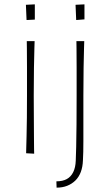

<svg xmlns="http://www.w3.org/2000/svg" viewBox="-20 -706 490 882"><path d="M137 0 100 -2Q100 -2 100.5 -22.5Q101 -43 102 -79.5Q103 -116 103.5 -164.5Q104 -213 104 -267Q104 -340 104 -396.5Q104 -453 103.5 -485Q103 -517 103 -517H139Q139 -517 138 -484.5Q137 -452 136 -395Q135 -338 135 -266Q135 -212 135.5 -164Q136 -116 136 -79Q136 -42 136.5 -21Q137 0 137 0ZM140 -616 102 -614 99 -684 140 -686ZM240 156 239 127Q268 127 287 116.5Q306 106 316.5 84.5Q327 63 328 32Q329 11 330 -31.5Q331 -74 331.5 -134.5Q332 -195 332 -267Q332 -340 332 -396.5Q332 -453 331.5 -485Q331 -517 331 -517H367Q367 -517 366 -484.5Q365 -452 364 -395Q363 -338 363 -266Q363 -223 363 -185.5Q363 -148 363 -115.5Q363 -83 363 -56.5Q363 -30 362.5 -8.5Q362 13 361 30Q360 61 351 84.5Q342 108 326 123.5Q310 139 288.5 147.5Q267 156 240 156ZM330 -614 327 -684 368 -686V-617Z"/></svg>

Font: Truculenta Thin
Style: Regular
Weight: 250
Version: Version 1.002